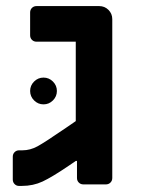

<svg xmlns="http://www.w3.org/2000/svg" viewBox="-20 -606 469 631"><path d="M22 -16V-91Q22 -100 28 -106Q34 -112 43 -112H54Q79 -112 103 -125Q127 -138 197 -186L229 -208V-469H100Q91 -469 85 -475Q79 -481 79 -490V-565Q79 -574 85 -580Q91 -586 100 -586H306Q324 -586 336.5 -573.5Q349 -561 349 -543V-21Q349 -12 343 -6Q337 0 328 0H254Q245 0 239 -6Q233 -12 233 -21V-77H229L207 -62Q151 -24 120 -9.5Q89 5 52 5H42Q34 5 28 -1Q22 -7 22 -16ZM79 -307Q79 -325 92 -338Q105 -351 123 -351Q141 -351 154 -338Q167 -325 167 -307Q167 -289 154 -276Q141 -263 123 -263Q105 -263 92 -276Q79 -289 79 -307Z"/></svg>

Font: Miriam Libre
Style: Bold
Weight: 700
Designer: Michal Sahar
Foundry: Hagilda
Version: Version 1.001